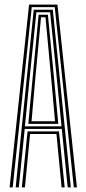

<svg xmlns="http://www.w3.org/2000/svg" viewBox="-20 -820 378 840"><path d="M22 0 107.2 -800H231.2L316.5 0H303L219.5 -788.8H119L35.5 0ZM48.5 0 127.5 -777.5H211L290 0H276.2L250.2 -256H88.2L62.2 0ZM89 -267.2H249.2L228 -482.2L199.2 -766.2H139.2L110 -482.2ZM103.8 -278.2 123 -482.2 149 -755.5H189.5L216 -482.2L235 -278.2ZM118 -289.5H220.8L203.5 -482.2L179 -744.5H159.5L135 -482.2ZM75.5 0 100.5 -245H238L263 0H249.5L227 -233.8H111.5L89 0Z"/></svg>

Font: Big Shoulders Inline Display
Style: Regular
Weight: 400
Designer: Patric King
Foundry: XO Type Co
Version: Version 1.000